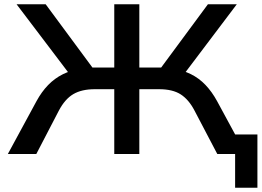

<svg xmlns="http://www.w3.org/2000/svg" viewBox="-20 -725 1232 904"><path d="M1087 159V0H1033V-92H1192V159ZM17 0 152 -249Q176 -293 206.5 -324.5Q237 -356 276 -375.5Q315 -395 364 -401L315 -366L58 -705H195L430 -387L402 -407H518V-705H636V-407H752L724 -387L959 -705H1095L839 -366L791 -401Q840 -395 878.5 -376Q917 -357 947.5 -325Q978 -293 1002 -249L1137 0H1003L896 -204Q869 -256 831 -280.5Q793 -305 729 -305H636V0H518V-305H426Q365 -305 325.5 -282Q286 -259 257 -204L151 0Z"/></svg>

Font: Nunito Sans 7pt SemiExpanded SemiBold
Style: Regular
Weight: 600
Width: 6
Designer: Vernon Adams
Foundry: Vernon Adams
Version: Version 3.101;gftools[0.9.27]